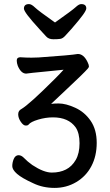

<svg xmlns="http://www.w3.org/2000/svg" viewBox="-20 -751 540 939"><path d="M267 -245Q302 -245 348 -224Q394 -203 423.5 -160Q453 -117 453 -52.5Q453 12 427 61.5Q401 111 353 139.5Q305 168 247 168Q189 168 142 145Q87 120 63.5 99.5Q40 79 40 61.5Q40 44 47 27Q55 8 71 8Q85 8 99 23Q113 38 138 56Q194 93 233.5 93Q273 93 302.5 78Q332 63 350.5 31Q369 -1 369 -50.5Q369 -100 350 -128Q315 -177 239 -177Q203 -177 166.5 -166Q130 -155 120 -142Q117 -137 105.5 -137Q94 -137 81.5 -155.5Q69 -174 69 -192Q69 -210 85 -218Q124 -241 250 -367Q273 -390 291 -410L171 -398Q155 -397 140.5 -395Q126 -393 108 -391Q83 -391 67 -429Q62 -443 62 -453.5Q62 -464 67 -467.5Q72 -471 79 -471Q106 -469 134 -469Q159 -469 169 -470Q328 -481 360 -487H361Q389 -487 408 -448Q415 -434 415 -426Q415 -422 409 -415Q390 -393 297 -306L230 -243Q246 -245 267 -245ZM122 -731Q134 -731 151 -714.5Q168 -698 249 -641Q334 -701 350 -716Q366 -731 377 -731Q402 -731 402 -710Q402 -701 385.5 -678Q369 -655 329 -609Q310 -588 298.5 -575.5Q287 -563 275.5 -561Q264 -559 241 -559Q218 -559 206 -572.5Q194 -586 176 -605Q133 -652 115 -676Q97 -700 97 -709Q97 -731 122 -731Z"/></svg>

Font: Moon Stars Kai HW
Style: Bold
Weight: 700
Designer: GuiWonder
Version: Version 1.101